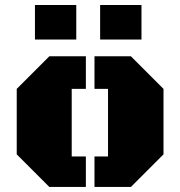

<svg xmlns="http://www.w3.org/2000/svg" viewBox="-20 -742 715 762"><path d="M175.8 0 46.4 -129.4V-389.2L175.8 -518.6H320.8V-389.2H264.6V-121.1H320.8V0ZM355 0V-121.1H408.7V-389.2H355V-518.6H499.5L628.9 -389.2V-129.4L499.5 0ZM377.4 -585V-722.2H541.5V-585ZM118.7 -585V-722.2H282.7V-585Z"/></svg>

Font: Black Ops One
Style: Regular
Weight: 400
Designer: James Grieshaber, Eben Sorkin
Foundry: Sorkin Type Co.
Version: Version 1.004; ttfautohint (v1.8.4.7-5d5b)